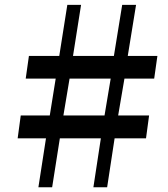

<svg xmlns="http://www.w3.org/2000/svg" viewBox="-20 -790 710 810"><path d="M174 -206.5H54.5L67.5 -303H190L215 -458.5H88.5L102 -554H230L264 -769.5H322L288 -554H460.5L495.5 -769.5H554L519 -554H644L630.5 -458.5H505L478.5 -303H609L596 -206.5H463.5L432 0H374L405.5 -206.5H232.5L200 0H142ZM421 -303 447 -458.5H273.5L247.5 -303Z"/></svg>

Font: Merriweather 24pt ExtraBold
Style: Italic
Weight: 800
Italic angle: -7.8°
Version: Version 2.101